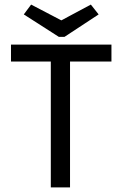

<svg xmlns="http://www.w3.org/2000/svg" viewBox="-20 -819 540 839"><path d="M202 0V-550H28V-624H467V-550H286V0ZM377 -799 411 -756 262 -658H237L84 -756L116 -799L248 -730Z"/></svg>

Font: Inconsolata Medium
Style: Regular
Weight: 500
Monospace: yes
Designer: Raph Levien, Cyreal, Brenton Simpson
Foundry: Raph Levien, Cyreal, Google
Version: Version 3.001; ttfautohint (v1.8.2.53-6de2)